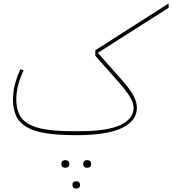

<svg xmlns="http://www.w3.org/2000/svg" viewBox="-20 -768 993 1108"><path d="M420 12Q318 12 248.5 1.5Q179 -9 136 -33.5Q93 -58 74 -97.5Q55 -137 55 -194Q55 -237 65.5 -279Q76 -321 98 -369L116 -361Q94 -314 84 -274Q74 -234 74 -194Q74 -143 91 -108Q108 -73 146.5 -51.5Q185 -30 247 -20.5Q309 -11 400 -11H440Q601 -11 676 -47Q751 -83 751 -146Q751 -160 746 -175.5Q741 -191 730 -209Q719 -227 701.5 -250Q684 -273 658 -302L530 -446V-478L953 -748V-723L546 -464V-461L674 -317Q701 -287 719.5 -263Q738 -239 749 -218.5Q760 -198 765 -180.5Q770 -163 770 -146Q770 -72 685 -30Q600 12 420 12ZM481 200Q472 200 466 194.5Q460 189 460 178Q460 167 466 161.5Q472 156 481 156H485Q494 156 500 161.5Q506 167 506 178Q506 189 500 194.5Q494 200 485 200ZM418 320Q410 320 404 315Q398 310 398 299Q398 288 404 283Q410 278 418 278H422Q430 278 436 283Q442 288 442 299Q442 310 436 315Q430 320 422 320ZM355 200Q346 200 340 194.5Q334 189 334 178Q334 167 340 161.5Q346 156 355 156H359Q368 156 374 161.5Q380 167 380 178Q380 189 374 194.5Q368 200 359 200Z"/></svg>

Font: IBM Plex Sans Arabic Thin
Style: Regular
Weight: 100
Designer: Mike Abbink, Paul van der Laan, Pieter van Rosmalen, Wael Morcos, Khajak Apelian
Foundry: Bold Monday
Version: Version 1.101